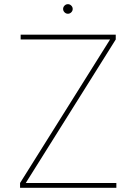

<svg xmlns="http://www.w3.org/2000/svg" viewBox="-20 -892 645 912"><path d="M75.3 0V-22.7L502.8 -704.5H78.1V-727.3H529.8V-704.5L102.3 -22.7H532.7V0ZM302.6 -826.7Q293.3 -826.7 286.6 -833.5Q279.8 -840.2 279.8 -849.4Q279.8 -858.7 286.6 -865.4Q293.3 -872.2 302.6 -872.2Q311.8 -872.2 318.5 -865.4Q325.3 -858.7 325.3 -849.4Q325.3 -840.2 318.5 -833.5Q311.8 -826.7 302.6 -826.7Z"/></svg>

Font: Inter Thin BETA
Style: Regular
Weight: 100
Designer: Rasmus Andersson
Foundry: rsms
Version: Version 3.011;git-f93a4a705